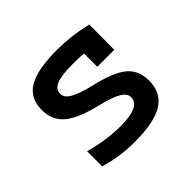

<svg xmlns="http://www.w3.org/2000/svg" viewBox="-131 -691 863 863"><g transform="rotate(-45 300.0 -260.0)"><path d="M279 10Q227 10 183.5 3.5Q140 -3 96 -16V-112Q143 -99 191 -92Q239 -85 283 -85Q408 -85 408 -144Q408 -167 380 -184.5Q352 -202 287 -218Q176 -244 129.5 -282.5Q83 -321 83 -387Q83 -462 140 -496Q197 -530 321 -530Q365 -530 406 -525.5Q447 -521 506 -508L505 -348H397V-432Q378 -434 361 -434.5Q344 -435 327 -435Q256 -435 224.5 -422Q193 -409 193 -380Q193 -356 222 -338.5Q251 -321 320 -304Q430 -279 474 -242Q518 -205 518 -140Q518 -63 460.5 -26.5Q403 10 279 10Z"/></g></svg>

Font: M PLUS Code Latin 60 Medium
Style: Regular
Weight: 500
Width: 7
Monospace: yes
Designer: Coji Morishita
Foundry: UNDERFOREST DESIGN
Version: Version 1.005; ttfautohint (v1.8.3)